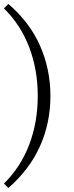

<svg xmlns="http://www.w3.org/2000/svg" viewBox="-20 -732 378 976"><path d="M22.5 -711.9Q129.9 -620.1 183.1 -500.5Q236.3 -380.9 236.3 -244.1Q236.3 -106.4 183.1 11.7Q129.9 129.9 22.5 223.6L0 201.2Q85.9 116.2 128.9 2.4Q171.9 -111.3 171.9 -244.1Q171.9 -377 128.9 -490.7Q85.9 -604.5 0 -689.5Z"/></svg>

Font: Crimson Pro ExtraLight
Style: Regular
Weight: 250
Designer: Jacques Le Bailly
Foundry: Baron von Fonthausen
Version: Version 1.003